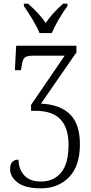

<svg xmlns="http://www.w3.org/2000/svg" viewBox="-20 -785 495 1045"><path d="M110 -752V-765H133Q196 -709 229 -660Q263 -712 324 -765H347V-752Q324 -721 299.5 -679Q275 -637 262 -605H195Q183 -636 158 -677.5Q133 -719 110 -752ZM35 135Q35 84 81 84Q81 135 111.5 169Q142 203 203 203Q271 203 312 155Q353 107 353 3Q353 -89 309 -135.5Q265 -182 172 -182H149V-214L332 -482H158Q124 -482 112.5 -469.5Q101 -457 97 -420L94 -403H61L68 -536H396V-500L203 -221Q308 -216 361.5 -162.5Q415 -109 415 0Q415 119 355.5 179.5Q296 240 203 240Q117 240 76 208.5Q35 177 35 135Z"/></svg>

Font: Noto Serif NarrowLight
Style: Regular
Weight: 300
Width: 4
Designer: Monotype Design Team
Foundry: Monotype Imaging Inc.
Version: Version 1.001